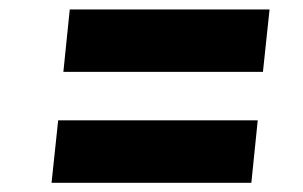

<svg xmlns="http://www.w3.org/2000/svg" viewBox="-20 -574 640 406"><path d="M89 -187.5 103 -319.5H525L511.5 -187.5ZM114 -422 127.5 -554H550L536 -422Z"/></svg>

Font: Spline Sans Mono
Style: Italic
Weight: 400
Italic angle: -4°
Monospace: yes
Designer: Eben Sorkin, Mirko Velimirovic
Foundry: Sorkin Type
Version: Version 1.004